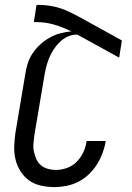

<svg xmlns="http://www.w3.org/2000/svg" viewBox="-20 -755 540 783"><path d="M202 8Q174 8 147 2Q120 -4 99 -19Q78 -34 64 -56Q50 -78 43.5 -104Q37 -130 38 -158Q39 -186 43 -214L83 -452Q86 -474 93 -496Q100 -518 113 -537.5Q126 -557 144 -573.5Q162 -590 182.5 -601.5Q203 -613 225.5 -619Q248 -625 271 -627Q237 -644 201 -654.5Q165 -665 126 -665H118L129 -735H137Q160 -735 183 -731.5Q206 -728 227 -721Q248 -714 268 -704Q288 -694 307 -684L477 -590L466 -520L295 -614H293Q274 -614 255.5 -605.5Q237 -597 222.5 -582.5Q208 -568 197 -550.5Q186 -533 179 -515Q172 -497 167.5 -478Q163 -459 160 -440L120 -203Q118 -186 116.5 -169Q115 -152 118.5 -136Q122 -120 128.5 -105.5Q135 -91 147 -81Q159 -71 175 -66.5Q191 -62 208 -62Q230 -62 253 -70Q276 -78 293 -95.5Q310 -113 320 -134.5Q330 -156 333 -179L334 -180H412L411 -178Q407 -154 398 -130Q389 -106 375 -84Q361 -62 341.5 -43.5Q322 -25 299 -13.5Q276 -2 251 3Q226 8 202 8Z"/></svg>

Font: Iosevka Term Curly
Style: Italic
Weight: 400
Italic angle: -9°
Designer: Belleve Invis
Foundry: Belleve Invis
Version: Version 32.3.0